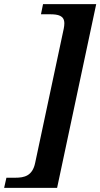

<svg xmlns="http://www.w3.org/2000/svg" viewBox="-71 -780 485 928"><path d="M-51 128H205L394 -760H137L127 -711H170C210 -711 240 -705 240 -667C240 -660 239 -650 237 -641L99 7C86 70 47 79 3 79H-40Z"/></svg>

Font: Noto Serif Tamil SemiBold
Style: Italic
Weight: 600
Italic angle: -12°
Designer: Indian Type Foundry, Tom Grace, and the Monotype Design Team
Foundry: Monotype Imaging Inc.
Version: Version 2.003